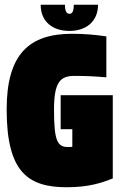

<svg xmlns="http://www.w3.org/2000/svg" viewBox="-20 -777 507 807"><path d="M392 -757H290C290 -730 284 -719 272 -719C260 -719 253 -730 253 -757H151C151 -685 202 -647 272 -647C341 -647 392 -686 392 -757ZM235 -234H284V-160C278 -159 272 -159 266 -159C221 -159 207 -185 207 -317C207 -433 234 -458 293 -458C344 -458 379 -456 427 -452V-624C382 -631 333 -635 283 -635C102 -635 8 -549 8 -317C8 -53 98 10 261 10C354 10 409 -9 454 -27V-377H235Z"/></svg>

Font: Blinker Headline
Style: Regular
Weight: 900
Width: 4
Designer: Juergen Huber
Foundry: supertype
Version: Version 1.015;PS 1.15;hotconv 1.0.88;makeotf.lib2.5.647800